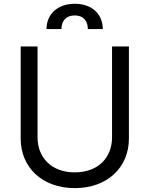

<svg xmlns="http://www.w3.org/2000/svg" viewBox="-20 -970 781 1003"><path d="M565.3 -727.3V-252.8C565.3 -146.3 492.2 -69.6 370.7 -69.6C249.3 -69.6 176.1 -146.3 176.1 -252.8V-727.3H88.1V-245.7C88.1 -96.6 199.6 12.8 370.7 12.8C541.9 12.8 653.4 -96.6 653.4 -245.7V-727.3ZM223 -818.2H301.1C301.1 -855.1 319.6 -889.2 370.7 -889.2C419 -889.2 438.9 -856.5 438.9 -818.2H517C517 -894.9 461.6 -950.3 370.7 -950.3C279.8 -950.3 223 -894.9 223 -818.2Z"/></svg>

Font: Margiela Sans
Style: Regular
Weight: 400
Designer: Stefan Endress, Andreas Faust
Version: Version 1.100;FEAKit 1.0